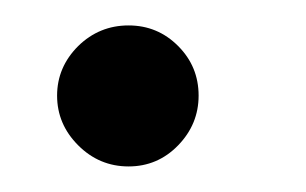

<svg xmlns="http://www.w3.org/2000/svg" viewBox="-20 -126 241 151"><path d="M41.5 -89.8Q58.1 -106 81.1 -106Q104 -106 120.1 -89.8Q136.2 -73.7 136.2 -50.8Q136.2 -28.3 120.1 -11.7Q104 4.9 81.1 4.9Q58.1 4.9 41.5 -11.7Q24.9 -28.3 24.9 -50.8Q24.9 -73.2 41.5 -89.8Z"/></svg>

Font: Arcon-Regular
Style: Regular
Weight: 400
Designer: M. Zarth
Foundry: martin zarth - visuelle & digitale kommunikation
Version: Version 1.131;PS 001.131;hotconv 1.0.70;makeotf.lib2.5.58329